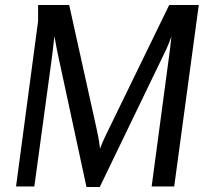

<svg xmlns="http://www.w3.org/2000/svg" viewBox="-20 -744 829 766"><path d="M256 -724 365 -232Q369 -214 372.5 -195.5Q376 -177 379 -151Q389 -177 398 -196Q407 -215 416 -233L655 -724H773L675 0H585L652 -501Q655 -523 658 -546.5Q661 -570 664 -599Q654 -570 643 -546.5Q632 -523 621 -501L378 2H325L217 -499Q212 -522 207 -546Q202 -570 197 -600Q194 -570 191 -546Q188 -522 185 -499L117 0H44L132 -660V-724Z"/></svg>

Font: Rosario Light
Style: Italic
Weight: 300
Italic angle: -8.05°
Designer: Hector Gatti
Foundry: Omnibus Type
Version: Version 1.101; ttfautohint (v1.8.1.43-b0c9)